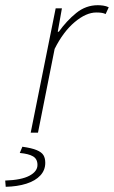

<svg xmlns="http://www.w3.org/2000/svg" viewBox="-74 -510 438 738"><path d="M44 0 140 -478H164L148 -388H152Q182 -430 219 -460Q256 -490 302 -490Q311 -490 322.5 -488.5Q334 -487 344 -482L332 -456Q326 -459 318 -460.5Q310 -462 296 -462Q257 -462 213 -425Q169 -388 136 -322L72 0ZM-52 208 -54 184Q8 182 39 165.5Q70 149 70 124Q70 101 53 91Q36 81 2 78L12 54Q48 59 67 67Q86 75 93 86.5Q100 98 100 116Q100 144 81 164.5Q62 185 27.5 196Q-7 207 -52 208Z"/></svg>

Font: Source Sans 3 VF
Style: Italic
Weight: 200
Italic angle: -11°
Designer: Paul D. Hunt
Foundry: Adobe Systems Incorporated
Version: Version 3.042;hotconv 1.0.118;makeotfexe 2.5.65603